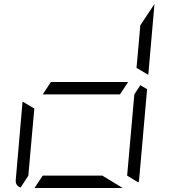

<svg xmlns="http://www.w3.org/2000/svg" viewBox="-20 -942 856 962"><path d="M581 -469H405H194L235 -531H411H622ZM493 -62 595 0H364H153L194 -62H370ZM683 -515 717 -495 677 -41Q677 -36 673 -28L617 -62L635 -265L653 -469ZM83 -2Q56 -13 59 -41L93 -433L152 -398L140 -265L122 -62ZM683 -815 754 -922 723 -567 664 -602 676 -735Z"/></svg>

Font: DSEG7 Modern Mini
Style: Light Italic
Weight: 300
Italic angle: -5°
Designer: Keshikan(Twitter:@keshinomi_88pro)
Version: Version 0.46